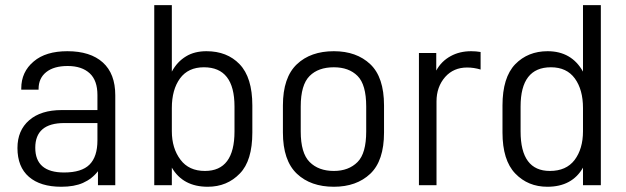

<svg xmlns="http://www.w3.org/2000/svg" viewBox="-20 -710 2398 736"><path d="M374 -470.7Q421.9 -427.7 421.9 -344.7V0H355.5V-53.7Q333 -24.4 297.9 -8.8Q264.6 5.9 214.8 5.9Q134.8 5.9 90.8 -32.2Q46.9 -70.3 46.9 -142.6Q46.9 -210 91.8 -249Q136.7 -288.1 216.8 -288.1H353.5V-345.7Q353.5 -401.4 324.2 -428.7Q293.9 -457 239.3 -457Q186.5 -457 157.2 -433.6Q127.9 -410.2 127.9 -369.1V-366.2H61.5V-371.1Q61.5 -434.6 109.4 -474.6Q155.3 -513.7 238.3 -513.7Q326.2 -513.7 374 -470.7ZM323.2 -79.1Q353.5 -109.4 353.5 -171.9V-238.3H226.6Q115.2 -238.3 115.2 -143.6Q115.2 -48.8 225.6 -48.8Q293 -48.8 323.2 -79.1Z M638.7 -67.4V0H571.3V-690.4H638.7V-435.5Q659.2 -473.6 693.4 -494.1Q725.6 -513.7 771.5 -513.7Q850.6 -513.7 898.4 -463.9Q947.3 -413.1 947.3 -305.7V-202.1Q947.3 -93.8 899.4 -44.9Q850.6 5.9 776.4 5.9Q681.6 5.9 638.7 -67.4ZM878.9 -206.1V-301.8Q878.9 -452.1 761.7 -452.1Q701.2 -452.1 669.9 -409.2Q638.7 -366.2 638.7 -295.9V-207Q638.7 -141.6 671.9 -97.7Q704.1 -54.7 765.6 -54.7Q878.9 -54.7 878.9 -206.1Z M1118.2 -43.9Q1064.5 -94.7 1064.5 -202.1V-305.7Q1064.5 -413.1 1118.2 -463.9Q1170.9 -513.7 1259.8 -513.7Q1346.7 -513.7 1399.4 -463.9Q1452.1 -414.1 1452.1 -305.7V-202.1Q1452.1 -93.8 1399.4 -43.9Q1346.7 5.9 1259.8 5.9Q1170.9 5.9 1118.2 -43.9ZM1350.6 -88.9Q1383.8 -122.1 1383.8 -206.1V-301.8Q1383.8 -385.7 1350.6 -418.9Q1317.4 -452.1 1259.8 -452.1Q1200.2 -452.1 1167 -418.9Q1132.8 -384.8 1132.8 -301.8V-206.1Q1132.8 -123 1167 -88.9Q1201.2 -54.7 1259.8 -54.7Q1316.4 -54.7 1350.6 -88.9Z M1585.9 -506.8H1652.3V-439.5Q1671.9 -475.6 1708 -495.1Q1742.2 -513.7 1786.1 -513.7Q1804.7 -513.7 1822.3 -510.7V-443.4Q1796.9 -451.2 1770.5 -451.2Q1718.8 -451.2 1686.5 -415Q1653.3 -377 1653.3 -321.3V0H1585.9Z M1955.1 -44.9Q1906.2 -95.7 1906.2 -202.1V-305.7Q1906.2 -413.1 1955.1 -463.9Q2003.9 -513.7 2079.1 -513.7Q2170.9 -513.7 2214.8 -435.5V-690.4H2283.2V0H2214.8V-67.4Q2194.3 -31.2 2160.2 -12.7Q2126 5.9 2078.1 5.9Q2003.9 5.9 1955.1 -44.9ZM2182.6 -96.7Q2214.8 -139.6 2214.8 -207V-295.9Q2214.8 -366.2 2183.6 -409.2Q2152.3 -452.1 2091.8 -452.1Q1975.6 -452.1 1975.6 -301.8V-206.1Q1975.6 -54.7 2087.9 -54.7Q2150.4 -54.7 2182.6 -96.7Z"/></svg>

Font: DINish
Style: Regular
Weight: 400
Designer: Bert Driehuis
Foundry: Playbeing
Version: Version 3.008; git-95204e4c-release